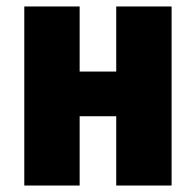

<svg xmlns="http://www.w3.org/2000/svg" viewBox="-20 -573 605 593"><path d="M55 0H226V-214H339V0H510V-553H339V-352H226V-553H55Z"/></svg>

Font: Noto Sans Condensed Black
Style: Regular
Weight: 900
Width: 3
Designer: Monotype Design Team
Foundry: Monotype Imaging Inc.
Version: Version 2.013